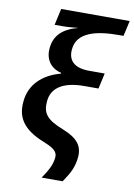

<svg xmlns="http://www.w3.org/2000/svg" viewBox="-102 -824 760 1090"><g transform="rotate(10 277.5 -279.0)"><path d="M217 202H338C374 149 396 111 401 48C405 -17 370 -56 290 -88C192 -126 165 -160 172 -231C178 -301 233 -352 366 -352H447L467 -442H377C286 -442 254 -485 260 -545C268 -648 387 -671 506 -671H535L555 -760H160L139 -665H181C220 -665 240 -668 275 -671C187 -648 141 -604 134 -530C128 -469 157 -419 222 -403V-398C123 -372 48 -307 40 -204C29 -95 93 -38 204 5C267 30 276 53 273 78C269 121 248 156 217 202Z"/></g></svg>

Font: Noto Sans SemiBold
Style: Italic
Weight: 600
Italic angle: -12°
Designer: Monotype Design Team
Foundry: Monotype Imaging Inc.
Version: Version 2.013